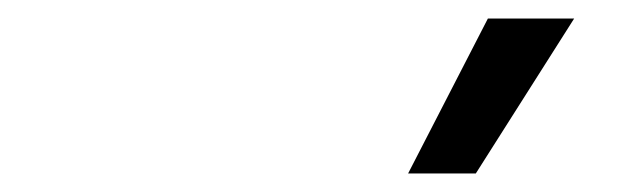

<svg xmlns="http://www.w3.org/2000/svg" viewBox="-20 -802 690 207"><path d="M420 -615 506 -782H599L493 -615Z"/></svg>

Font: Azeret Mono Thin Light
Style: Regular
Weight: 300
Version: Version 1.002